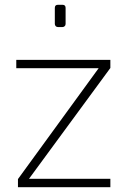

<svg xmlns="http://www.w3.org/2000/svg" viewBox="-20 -782 529 802"><path d="M55 -34 392 -497H48V-532H441V-498L101 -35H441V0H55ZM209 -682V-749Q209 -762 222 -762H241Q254 -762 254 -749V-682Q254 -676 250 -672.5Q246 -669 241 -669H222Q216 -669 212.5 -673Q209 -677 209 -682Z"/></svg>

Font: Exo ExtraLight
Style: Regular
Weight: 275
Designer: Natanael Gama
Foundry: Natanael Gama
Version: Version 1.500; ttfautohint (v1.6)